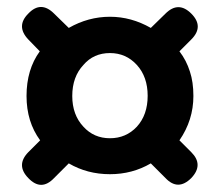

<svg xmlns="http://www.w3.org/2000/svg" viewBox="-20 -648 629 550"><path d="M61 -138Q25 -175 61 -212L95 -246Q56 -299 56 -373Q56 -449 94 -501L61 -535Q25 -573 61 -609Q97 -647 135 -609L177 -568Q233 -600 295 -600Q356 -600 412 -568L454 -609Q491 -646 528 -609Q565 -572 528 -535L494 -501Q514 -475 524 -443Q534 -413 534 -373Q534 -304 494 -246L528 -212Q564 -176 528 -138Q490 -100 454 -138L412 -180Q359 -149 295 -149Q230 -149 177 -180L135 -138Q98 -99 61 -138ZM295 -252Q341 -252 372 -285Q403 -319 403 -373.5Q403 -428 372 -462Q341 -496 295 -496Q248 -496 219 -462Q187 -428 187 -373Q187 -319 219 -285Q249 -252 295 -252Z"/></svg>

Font: GenSenRounded TW B
Style: Regular
Weight: 700
Version: Version 1.501;PS 1;hotconv 16.6.51;makeotf.lib2.5.65220